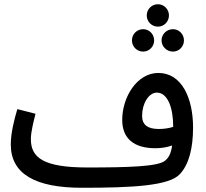

<svg xmlns="http://www.w3.org/2000/svg" viewBox="-20 -867 974 908"><path d="M727 -741C756 -741 779 -765 779 -794C779 -823 756 -847 727 -847C697 -847 674 -823 674 -794C674 -765 697 -741 727 -741ZM657 -623C686 -623 709 -647 709 -676C709 -705 686 -729 657 -729C627 -729 604 -705 604 -676C604 -647 627 -623 657 -623ZM798 -623C827 -623 850 -647 850 -676C850 -705 827 -729 798 -729C768 -729 744 -705 744 -676C744 -647 768 -623 798 -623ZM367 21C606 21 781 12 831 -44C873 -89 893 -165 893 -264C893 -404 839 -522 729 -522C627 -522 558 -407 558 -300C558 -213 612 -166 715 -166C741 -166 769 -170 794 -179C789 -142 778 -120 759 -106C724 -79 584 -75 393 -75C186 -75 126 -121 126 -209C126 -245 140 -297 148 -329L62 -351C47 -301 31 -237 31 -184C31 -43 149 21 367 21ZM652 -319C652 -377 683 -429 722 -429C772 -429 799 -359 799 -270V-267C778 -260 753 -257 731 -257C678 -257 652 -277 652 -319Z"/></svg>

Font: Noto Sans Arabic UI SmCn Md
Style: Regular
Weight: 500
Width: 4
Designer: Monotype Design Team, Nadine Chahine and Nizar Qandah
Foundry: Monotype Imaging Inc.
Version: Version 2.010